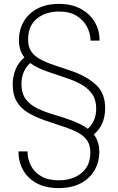

<svg xmlns="http://www.w3.org/2000/svg" viewBox="-20 -732 605 984"><path d="M280 232Q214 232 168 207Q122 182 98 139Q74 96 75 44H121Q121 83 138.5 117Q156 151 191.5 171.5Q227 192 281 192Q353 192 398 154.5Q443 117 443 50Q443 11 426 -13Q409 -37 378.5 -53Q348 -69 305 -83Q262 -97 210 -115Q161 -132 123.5 -154.5Q86 -177 65.5 -212Q45 -247 45 -301Q45 -338 59.5 -375Q74 -412 105 -438Q77 -473 77 -526Q77 -578 101 -620.5Q125 -663 171 -687.5Q217 -712 283 -712Q347 -712 393.5 -687Q440 -662 465.5 -619Q491 -576 490 -524H444Q444 -558 427 -592.5Q410 -627 374 -650Q338 -673 281 -673Q212 -672 168 -635.5Q124 -599 124 -530Q124 -491 140.5 -467.5Q157 -444 187.5 -427.5Q218 -411 261 -397Q304 -383 356 -365Q429 -338 474 -295.5Q519 -253 519 -177Q519 -138 505.5 -103.5Q492 -69 461 -43Q475 -24 482 -2Q489 20 489 46Q489 98 464.5 140.5Q440 183 393.5 207.5Q347 232 280 232ZM430 -72Q473 -111 473 -175Q473 -221 451.5 -251Q430 -281 395.5 -300Q361 -319 319.5 -332.5Q278 -346 238 -360Q202 -372 177.5 -383.5Q153 -395 135 -409Q111 -387 100.5 -360Q90 -333 90 -302Q90 -252 113 -222.5Q136 -193 174.5 -175Q213 -157 259.5 -143.5Q306 -130 352 -113Q374 -104 394 -94Q414 -84 430 -72Z"/></svg>

Font: DM Sans ExtraLight
Style: Regular
Weight: 200
Designer: Colophon Foundry, Jonny Pinhorn
Foundry: Colophon Foundry
Version: Version 4.004; ttfautohint (v1.8.4.7-5d5b)